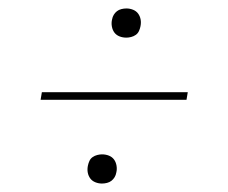

<svg xmlns="http://www.w3.org/2000/svg" viewBox="-20 -567 540 454"><path d="M279 -478Q270 -478 262.5 -481Q255 -484 250.5 -490Q246 -496 244.5 -504.5Q243 -513 245 -521Q246 -527 249 -532Q252 -537 256.5 -540.5Q261 -544 267 -545.5Q273 -547 279 -547Q287 -547 294.5 -544Q302 -541 306.5 -535Q311 -529 312.5 -521Q314 -513 312 -504Q311 -499 308.5 -493.5Q306 -488 301 -484.5Q296 -481 290 -479.5Q284 -478 279 -478ZM76 -331 79 -349H424L421 -331ZM221 -133Q213 -133 205.5 -136Q198 -139 193.5 -145Q189 -151 187.5 -159Q186 -167 188 -176Q189 -181 191.5 -186.5Q194 -192 199 -195.5Q204 -199 210 -200.5Q216 -202 221 -202Q230 -202 237.5 -199Q245 -196 249.5 -190Q254 -184 255.5 -175.5Q257 -167 255 -159Q254 -153 251 -148Q248 -143 243.5 -139.5Q239 -136 233 -134.5Q227 -133 221 -133Z"/></svg>

Font: Iosevka Slab Thin Oblique
Style: Regular
Weight: 100
Italic angle: -9°
Monospace: yes
Designer: Belleve Invis
Foundry: Belleve Invis
Version: Version 11.1.0; ttfautohint (v1.8.3)